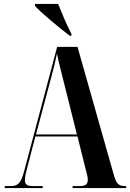

<svg xmlns="http://www.w3.org/2000/svg" viewBox="-20 -951 658 971"><path d="M333 -770H341V-780C317 -826 292 -886 274 -931H157V-921C188 -886 280 -810 333 -770ZM4 0H196V-10H144C116 -10 106 -19 106 -41C106 -56 112 -83 120 -112L159 -261H372L413 -96C418 -77 424 -56 424 -43C424 -22 416 -10 385 -10H347V0H618V-10H610C580 -10 568 -23 556 -65L372 -714H269L102 -85C86 -26 72 -10 35 -10H4ZM162 -271 241 -567C252 -607 260 -639 268 -680C277 -635 287 -599 299 -550L369 -271Z"/></svg>

Font: Noto Serif Display ExtraCondensed
Style: Bold
Weight: 700
Width: 2
Designer: Monotype Design Team
Foundry: Monotype Imaging Inc.
Version: Version 2.009